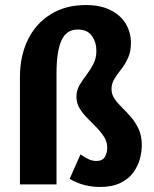

<svg xmlns="http://www.w3.org/2000/svg" viewBox="-20 -731 612 761"><path d="M376 10Q346 10 315.5 2.5Q285 -5 256 -22L299 -119Q313 -109 329 -101Q345 -93 362 -93Q386 -93 395.5 -109Q405 -125 405 -145Q405 -169 392.5 -188.5Q380 -208 362 -226.5Q344 -245 326 -263Q308 -281 295.5 -301.5Q283 -322 283 -347Q283 -373 295.5 -394Q308 -415 323 -434.5Q338 -454 350 -477Q362 -500 362 -530Q362 -564 344 -589Q326 -614 288 -614Q243 -614 223.5 -570.5Q204 -527 204 -440V0H59V-425Q59 -509 90.5 -573.5Q122 -638 181 -674.5Q240 -711 320 -711Q379 -711 419 -690.5Q459 -670 479 -636Q499 -602 499 -561Q499 -527 487.5 -501.5Q476 -476 460.5 -456.5Q445 -437 433.5 -418.5Q422 -400 422 -378Q422 -357 434 -339.5Q446 -322 464 -304.5Q482 -287 500 -266Q518 -245 530 -218.5Q542 -192 542 -155Q542 -130 534.5 -101.5Q527 -73 508.5 -47.5Q490 -22 457.5 -6Q425 10 376 10Z"/></svg>

Font: Ysabeau ExtraBold
Style: Regular
Weight: 800
Designer: Christian Thalmann (Catharsis Fonts)
Version: Version 2.002